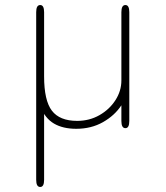

<svg xmlns="http://www.w3.org/2000/svg" viewBox="-20 -501 659 764"><path d="M140 243Q124 243 124 214.5V-209.5L155.5 -139V214.5Q155.5 243 140 243ZM140 -481Q155.5 -481 155.5 -452.5V-197Q155.5 -101 186.5 -60.5Q217.5 -20 287 -20Q336 -20 375.8 -42.8Q415.5 -65.5 439.2 -102.2Q463 -139 463 -181V-452.5Q463 -481 479 -481Q494.5 -481 494.5 -452.5V-19.5Q494.5 9 479 9Q463 9 463 -19.5V-82Q436.5 -41.5 389.8 -15Q343 11.5 283.5 11.5Q230.5 11.5 195 -9.2Q159.5 -30 141.8 -75Q124 -120 124 -192.5V-452.5Q124 -481 140 -481Z"/></svg>

Font: Sono ExtraLight
Style: Regular
Weight: 200
Designer: Tyler Finck
Foundry: Tyler Finck
Version: Version 2.112